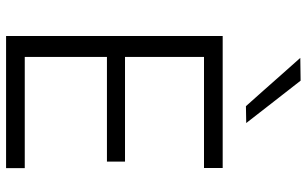

<svg xmlns="http://www.w3.org/2000/svg" viewBox="-209 -801 1010 632"><g transform="rotate(90 296.0 -485.0)"><path d="M98.5 0Q98.5 -60 98.5 -115.5Q98.5 -171 98.5 -236.5V-475Q98.5 -541.5 98.5 -597.2Q98.5 -653 98.5 -713H533V-651.5Q482 -651.5 423.5 -651.5Q365 -651.5 286 -651.5H129.5L167.5 -703.5Q167.5 -643.5 167.5 -587.5Q167.5 -531.5 167.5 -465.5V-246.5Q167.5 -181.5 167.5 -126Q167.5 -70.5 167.5 -10.5L132.5 -61.5H292Q359.5 -61.5 419 -61.5Q478.5 -61.5 533.5 -61.5V0ZM152.5 -332V-391.5H293.5Q363.5 -391.5 414.2 -391.5Q465 -391.5 512 -391.5V-332Q462.5 -332 411.8 -332Q361 -332 292.5 -332ZM329.5 -789.5Q303.5 -819 277.2 -848.2Q251 -877.5 224.5 -907.8Q198 -938 170.5 -968.5L245.5 -969.5Q280.5 -925 315.2 -880.2Q350 -835.5 385 -790.5Z"/></g></svg>

Font: Commissioner Thin Light
Style: Regular
Weight: 300
Version: Version 1.000